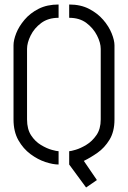

<svg xmlns="http://www.w3.org/2000/svg" viewBox="-20 -725 568 852"><path d="M362 107 287 5V-54Q294 -54 316 -60.5Q338 -67 363.5 -82.5Q389 -98 408 -125.5Q427 -153 427 -195V-508Q427 -535 410.5 -567.5Q394 -600 363.5 -623Q333 -646 287 -646V-705Q338 -705 375.5 -685.5Q413 -666 438 -637Q463 -608 475.5 -577Q488 -546 488 -524V-195Q488 -141 466 -105Q444 -69 412.5 -47Q381 -25 352 -11L410 74ZM240 5Q215 5 181.5 -6Q148 -17 115.5 -41Q83 -65 61.5 -103Q40 -141 40 -195V-524Q40 -547 52 -577.5Q64 -608 89 -637.5Q114 -667 151.5 -686Q189 -705 240 -705V-646Q194 -646 163 -623Q132 -600 116 -567.5Q100 -535 100 -508V-195Q100 -152 118 -124.5Q136 -97 162 -81.5Q188 -66 210 -60Q232 -54 240 -54Z"/></svg>

Font: Stick No Bills ExtraLight Light
Style: Regular
Weight: 300
Version: Version 2.000